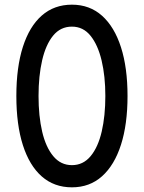

<svg xmlns="http://www.w3.org/2000/svg" viewBox="-20 -802 616 822"><path d="M288 0Q212 0 159 -46.5Q106 -93 78 -180.5Q50 -268 50 -391Q50 -514 78 -601.5Q106 -689 159 -735.5Q212 -782 288 -782Q364 -782 417 -734.5Q470 -687 498 -599.5Q526 -512 526 -391Q526 -270 498 -182.5Q470 -95 417 -47.5Q364 0 288 0ZM288 -95Q336 -95 368 -133.5Q400 -172 415.5 -239Q431 -306 431 -391Q431 -476 415 -543Q399 -610 367.5 -649Q336 -688 288 -688Q239 -688 207.5 -649.5Q176 -611 160.5 -544Q145 -477 145 -391Q145 -305 160.5 -238.5Q176 -172 208 -133.5Q240 -95 288 -95Z"/></svg>

Font: Comfortaa SemiBold
Style: Regular
Weight: 600
Designer: Johan Aakerlund
Foundry: Johan Aakerlund
Version: Version 3.104; ttfautohint (v1.8.1.43-b0c9)